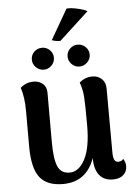

<svg xmlns="http://www.w3.org/2000/svg" viewBox="-60 -936 698 995"><g transform="rotate(-5 289.0 -438.5)"><path d="M561 -50Q561 -22 541.5 -4.5Q522 13 487 13Q441 13 416.5 -17.5Q392 -48 392 -107Q350 14 227 14Q145 14 107.5 -33Q70 -80 69 -190V-378Q69 -453 52 -502Q82 -528 120 -528Q150 -528 169 -511Q188 -494 188 -465V-208Q188 -120 205 -81Q222 -42 266 -42Q315 -42 346.5 -102Q378 -162 378 -278Q378 -391 375 -429Q372 -467 359 -502Q388 -528 427 -528Q456 -528 475.5 -509.5Q495 -491 495 -460L496 -128Q496 -100 502.5 -88Q509 -76 522 -76Q541 -76 549 -89Q561 -70 561 -50ZM122 -642Q122 -666 139 -682.5Q156 -699 180 -699Q203 -699 220 -682.5Q237 -666 237 -642Q237 -619 220 -602Q203 -585 180 -585Q156 -585 139 -602Q122 -619 122 -642ZM308 -642Q308 -666 325 -682.5Q342 -699 365 -699Q389 -699 406 -682.5Q423 -666 423 -642Q423 -619 405.5 -602Q388 -585 365 -585Q342 -585 325 -602Q308 -619 308 -642ZM278 -726Q266 -726 252.5 -728.5Q239 -731 234 -734L324 -890Q345 -893 383.5 -884Q422 -875 431 -867Z"/></g></svg>

Font: Arima Madurai ExtraBold
Style: Regular
Weight: 800
Designer: Joana Correia and Natanael Gama
Foundry: NDISCOVER
Version: Version 1.019